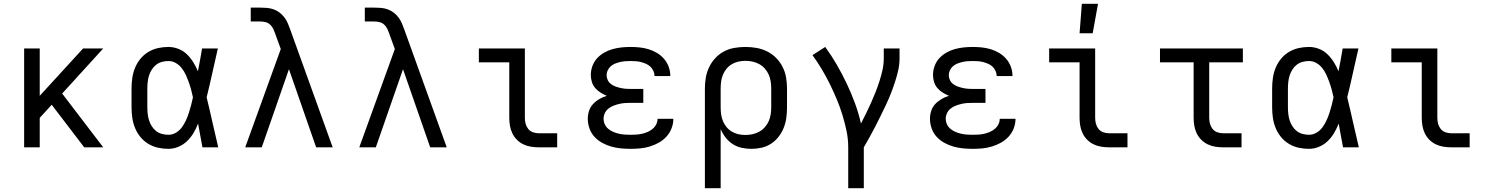

<svg xmlns="http://www.w3.org/2000/svg" viewBox="-20 -775 7840 1010"><path d="M107 0V-520H189V-271L417 -520H523L307 -283L523 0H423L252 -224L189 -155V0Z M866 8Q838 8 811 2Q784 -4 760 -18.5Q736 -33 718.5 -54.5Q701 -76 690.5 -101.5Q680 -127 676 -154.5Q672 -182 672 -210V-310Q672 -338 676 -365.5Q680 -393 690.5 -418.5Q701 -444 718.5 -465.5Q736 -487 760 -501.5Q784 -516 811 -522Q838 -528 866 -528Q893 -528 918.5 -518Q944 -508 963 -489.5Q982 -471 996.5 -448Q1011 -425 1021 -400Q1027 -430 1032.5 -460Q1038 -490 1043 -520H1126Q1111 -456 1097 -391.5Q1083 -327 1067 -263Q1083 -198 1097.5 -132Q1112 -66 1128 0H1045Q1039 -31 1033.5 -62Q1028 -93 1022 -125Q1012 -99 998 -75.5Q984 -52 964.5 -33Q945 -14 919 -3Q893 8 866 8ZM866 -66Q887 -66 905.5 -77Q924 -88 936.5 -105Q949 -122 958 -141.5Q967 -161 973.5 -181.5Q980 -202 985.5 -222.5Q991 -243 995 -263Q991 -283 985.5 -303Q980 -323 973 -342.5Q966 -362 957.5 -381Q949 -400 936 -416.5Q923 -433 905 -443.5Q887 -454 866 -454Q849 -454 832 -449.5Q815 -445 801.5 -434.5Q788 -424 778.5 -409Q769 -394 764 -378Q759 -362 757 -344.5Q755 -327 755 -310V-210Q755 -193 757 -175.5Q759 -158 764 -142Q769 -126 778.5 -111Q788 -96 801.5 -85.5Q815 -75 832 -70.5Q849 -66 866 -66Z M1270 0 1457 -517 1429 -594V-595Q1424 -609 1418 -622Q1412 -635 1401.5 -645Q1391 -655 1377 -658.5Q1363 -662 1348 -662H1299V-735H1348Q1366 -735 1384 -733.5Q1402 -732 1419 -726Q1436 -720 1450.5 -709Q1465 -698 1476 -683.5Q1487 -669 1494 -652.5Q1501 -636 1507 -619L1730 0H1643L1500 -411L1357 0Z M1870 0 2057 -517 2029 -594V-595Q2024 -609 2018 -622Q2012 -635 2001.5 -645Q1991 -655 1977 -658.5Q1963 -662 1948 -662H1899V-735H1948Q1966 -735 1984 -733.5Q2002 -732 2019 -726Q2036 -720 2050.5 -709Q2065 -698 2076 -683.5Q2087 -669 2094 -652.5Q2101 -636 2107 -619L2330 0H2243L2100 -411L1957 0Z M2813 0Q2793 0 2772 -3.5Q2751 -7 2732.5 -16Q2714 -25 2699 -40Q2684 -55 2675 -74Q2666 -93 2662.5 -113.5Q2659 -134 2659 -155V-447H2499V-520H2741V-155Q2741 -139 2745 -124Q2749 -109 2758.5 -97Q2768 -85 2783 -79.5Q2798 -74 2813 -74H2911V0Z M3297 8Q3272 8 3246 5.5Q3220 3 3195.5 -4Q3171 -11 3148 -23.5Q3125 -36 3107.5 -55Q3090 -74 3081 -99Q3072 -124 3072 -150Q3072 -171 3078.5 -191.5Q3085 -212 3099.5 -227.5Q3114 -243 3133 -254Q3152 -265 3172 -271Q3155 -278 3139 -288Q3123 -298 3111 -312Q3099 -326 3093.5 -344Q3088 -362 3088 -381Q3088 -405 3096.5 -428Q3105 -451 3121 -468.5Q3137 -486 3158 -498Q3179 -510 3202 -516.5Q3225 -523 3249 -525.5Q3273 -528 3297 -528Q3321 -528 3345 -525.5Q3369 -523 3392 -516Q3415 -509 3436 -496.5Q3457 -484 3473 -465.5Q3489 -447 3497.5 -424Q3506 -401 3506 -377V-375H3423V-376Q3423 -389 3417 -402Q3411 -415 3401 -424.5Q3391 -434 3378 -439.5Q3365 -445 3352 -448.5Q3339 -452 3325 -453Q3311 -454 3297 -454Q3284 -454 3270 -453Q3256 -452 3243 -449Q3230 -446 3217 -441Q3204 -436 3193.5 -427Q3183 -418 3177 -405.5Q3171 -393 3171 -380Q3171 -366 3177 -353.5Q3183 -341 3194.5 -332.5Q3206 -324 3219 -319.5Q3232 -315 3245.5 -312Q3259 -309 3272.5 -308Q3286 -307 3300 -307H3364V-234H3300Q3284 -234 3268.5 -233Q3253 -232 3238 -228.5Q3223 -225 3208.5 -219.5Q3194 -214 3181.5 -204.5Q3169 -195 3162 -180.5Q3155 -166 3155 -151Q3155 -135 3161.5 -121Q3168 -107 3180 -97Q3192 -87 3206.5 -81Q3221 -75 3236 -71.5Q3251 -68 3266.5 -67Q3282 -66 3297 -66Q3313 -66 3328 -67Q3343 -68 3358 -71.5Q3373 -75 3387 -81Q3401 -87 3413 -97Q3425 -107 3432 -121Q3439 -135 3439 -150H3522V-149Q3522 -124 3512.5 -99.5Q3503 -75 3485.5 -56Q3468 -37 3445.5 -24.5Q3423 -12 3398.5 -4.5Q3374 3 3348.5 5.5Q3323 8 3297 8Z M3688 215V-310Q3688 -339 3693 -367.5Q3698 -396 3710.5 -422Q3723 -448 3743 -469.5Q3763 -491 3788.5 -504.5Q3814 -518 3843 -523Q3872 -528 3901 -528Q3930 -528 3959 -523Q3988 -518 4014.5 -505Q4041 -492 4062 -471Q4083 -450 4096.5 -423.5Q4110 -397 4115 -368Q4120 -339 4120 -310V-210Q4120 -183 4116.5 -156Q4113 -129 4103 -103.5Q4093 -78 4076 -56Q4059 -34 4036 -19Q4013 -4 3986.5 2Q3960 8 3932 8Q3907 8 3881.5 2.5Q3856 -3 3834.5 -17Q3813 -31 3797 -51.5Q3781 -72 3771 -96V215ZM3901 -65Q3920 -65 3938.5 -69Q3957 -73 3973.5 -82Q3990 -91 4003 -105.5Q4016 -120 4023.5 -137Q4031 -154 4034 -172.5Q4037 -191 4037 -210V-310Q4037 -329 4034 -347.5Q4031 -366 4023.5 -383Q4016 -400 4003 -414.5Q3990 -429 3973.5 -438Q3957 -447 3938.5 -451Q3920 -455 3901 -455Q3883 -455 3864.5 -451Q3846 -447 3830 -437.5Q3814 -428 3802 -413.5Q3790 -399 3783 -382Q3776 -365 3773.5 -346.5Q3771 -328 3771 -310V-210Q3771 -192 3773.5 -173.5Q3776 -155 3783 -138Q3790 -121 3802 -106.5Q3814 -92 3830 -82.5Q3846 -73 3864 -69Q3882 -65 3901 -65Z M4442 215V0Q4442 -44 4433 -87Q4424 -130 4411 -172Q4398 -214 4381 -254.5Q4364 -295 4344.5 -334.5Q4325 -374 4302.5 -411.5Q4280 -449 4254 -485L4321 -528Q4354 -483 4382 -434.5Q4410 -386 4434 -335.5Q4458 -285 4477.5 -232Q4497 -179 4509 -125Q4523 -152 4536.5 -179.5Q4550 -207 4562.5 -235Q4575 -263 4586 -291Q4597 -319 4606.5 -348.5Q4616 -378 4622.5 -407.5Q4629 -437 4629 -468V-520H4712V-468Q4712 -436 4705 -405Q4698 -374 4688 -343.5Q4678 -313 4666.5 -283.5Q4655 -254 4641.5 -225.5Q4628 -197 4614 -168.5Q4600 -140 4585.5 -111.5Q4571 -83 4555.5 -55.5Q4540 -28 4524 0V215Z M5097 8Q5072 8 5046 5.5Q5020 3 4995.5 -4Q4971 -11 4948 -23.5Q4925 -36 4907.5 -55Q4890 -74 4881 -99Q4872 -124 4872 -150Q4872 -171 4878.5 -191.5Q4885 -212 4899.5 -227.5Q4914 -243 4933 -254Q4952 -265 4972 -271Q4955 -278 4939 -288Q4923 -298 4911 -312Q4899 -326 4893.5 -344Q4888 -362 4888 -381Q4888 -405 4896.5 -428Q4905 -451 4921 -468.5Q4937 -486 4958 -498Q4979 -510 5002 -516.5Q5025 -523 5049 -525.5Q5073 -528 5097 -528Q5121 -528 5145 -525.5Q5169 -523 5192 -516Q5215 -509 5236 -496.5Q5257 -484 5273 -465.5Q5289 -447 5297.5 -424Q5306 -401 5306 -377V-375H5223V-376Q5223 -389 5217 -402Q5211 -415 5201 -424.5Q5191 -434 5178 -439.5Q5165 -445 5152 -448.5Q5139 -452 5125 -453Q5111 -454 5097 -454Q5084 -454 5070 -453Q5056 -452 5043 -449Q5030 -446 5017 -441Q5004 -436 4993.5 -427Q4983 -418 4977 -405.5Q4971 -393 4971 -380Q4971 -366 4977 -353.5Q4983 -341 4994.5 -332.5Q5006 -324 5019 -319.5Q5032 -315 5045.5 -312Q5059 -309 5072.5 -308Q5086 -307 5100 -307H5164V-234H5100Q5084 -234 5068.5 -233Q5053 -232 5038 -228.5Q5023 -225 5008.5 -219.5Q4994 -214 4981.5 -204.5Q4969 -195 4962 -180.5Q4955 -166 4955 -151Q4955 -135 4961.5 -121Q4968 -107 4980 -97Q4992 -87 5006.5 -81Q5021 -75 5036 -71.5Q5051 -68 5066.5 -67Q5082 -66 5097 -66Q5113 -66 5128 -67Q5143 -68 5158 -71.5Q5173 -75 5187 -81Q5201 -87 5213 -97Q5225 -107 5232 -121Q5239 -135 5239 -150H5322V-149Q5322 -124 5312.5 -99.5Q5303 -75 5285.5 -56Q5268 -37 5245.5 -24.5Q5223 -12 5198.5 -4.5Q5174 3 5148.5 5.5Q5123 8 5097 8Z M5813 0Q5793 0 5772 -3.5Q5751 -7 5732.5 -16Q5714 -25 5699 -40Q5684 -55 5675 -74Q5666 -93 5662.5 -113.5Q5659 -134 5659 -155V-447H5499V-520H5741V-155Q5741 -139 5745 -124Q5749 -109 5758.5 -97Q5768 -85 5783 -79.5Q5798 -74 5813 -74H5911V0ZM5659 -600 5671 -755H5756L5728 -600Z M6413 0Q6393 0 6372 -3.5Q6351 -7 6332.5 -16Q6314 -25 6299 -40Q6284 -55 6275 -74Q6266 -93 6262.5 -113.5Q6259 -134 6259 -155V-447H6082V-520H6518V-447H6341V-155Q6341 -139 6345 -124Q6349 -109 6358.5 -97Q6368 -85 6383 -79.5Q6398 -74 6413 -74H6511V0Z M6866 8Q6838 8 6811 2Q6784 -4 6760 -18.5Q6736 -33 6718.5 -54.5Q6701 -76 6690.5 -101.5Q6680 -127 6676 -154.5Q6672 -182 6672 -210V-310Q6672 -338 6676 -365.5Q6680 -393 6690.5 -418.5Q6701 -444 6718.5 -465.5Q6736 -487 6760 -501.5Q6784 -516 6811 -522Q6838 -528 6866 -528Q6893 -528 6918.5 -518Q6944 -508 6963 -489.5Q6982 -471 6996.5 -448Q7011 -425 7021 -400Q7027 -430 7032.5 -460Q7038 -490 7043 -520H7126Q7111 -456 7097 -391.5Q7083 -327 7067 -263Q7083 -198 7097.5 -132Q7112 -66 7128 0H7045Q7039 -31 7033.5 -62Q7028 -93 7022 -125Q7012 -99 6998 -75.5Q6984 -52 6964.5 -33Q6945 -14 6919 -3Q6893 8 6866 8ZM6866 -66Q6887 -66 6905.5 -77Q6924 -88 6936.5 -105Q6949 -122 6958 -141.5Q6967 -161 6973.5 -181.5Q6980 -202 6985.5 -222.5Q6991 -243 6995 -263Q6991 -283 6985.5 -303Q6980 -323 6973 -342.5Q6966 -362 6957.5 -381Q6949 -400 6936 -416.5Q6923 -433 6905 -443.5Q6887 -454 6866 -454Q6849 -454 6832 -449.5Q6815 -445 6801.5 -434.5Q6788 -424 6778.5 -409Q6769 -394 6764 -378Q6759 -362 6757 -344.5Q6755 -327 6755 -310V-210Q6755 -193 6757 -175.5Q6759 -158 6764 -142Q6769 -126 6778.5 -111Q6788 -96 6801.5 -85.5Q6815 -75 6832 -70.5Q6849 -66 6866 -66Z M7613 0Q7593 0 7572 -3.5Q7551 -7 7532.5 -16Q7514 -25 7499 -40Q7484 -55 7475 -74Q7466 -93 7462.5 -113.5Q7459 -134 7459 -155V-447H7299V-520H7541V-155Q7541 -139 7545 -124Q7549 -109 7558.5 -97Q7568 -85 7583 -79.5Q7598 -74 7613 -74H7711V0Z"/></svg>

Font: Nova Nerd Font
Style: Regular
Weight: 400
Designer: Belleve Invis
Foundry: Belleve Invis
Version: Version 24.1.4; ttfautohint (v1.8.4);Nerd Fonts 3.1.1